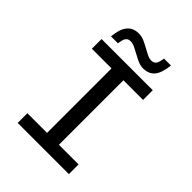

<svg xmlns="http://www.w3.org/2000/svg" viewBox="-233 -946 1066 1066"><g transform="rotate(45 300.0 -413.5)"><path d="M98.6 -658.7H500.5V-582.5H346.2V-76.2H500.5V0H98.6V-76.2H252.9V-582.5H98.6ZM376.5 -706.1Q356 -706.1 335.4 -715.1Q314.9 -724.1 295.4 -735.1Q275.9 -746.1 257.1 -755.1Q238.3 -764.2 221.2 -764.2Q209 -764.2 201.7 -759.5Q194.3 -754.9 189.5 -746.1Q184.6 -737.3 179.2 -706.1H125Q130.4 -752.9 141.8 -776.9Q153.3 -800.8 173.3 -814Q193.4 -827.1 224.1 -827.1Q245.6 -827.1 266.1 -818.1Q286.6 -809.1 306.2 -798.1Q325.7 -787.1 343.8 -778.1Q361.8 -769 377.9 -769Q396 -769 405.8 -780.5Q415.5 -792 420.4 -827.1H475.1Q467.3 -759.8 443.1 -732.9Q418.9 -706.1 376.5 -706.1Z"/></g></svg>

Font: Cousine
Style: Regular
Weight: 400
Monospace: yes
Designer: Steve Matteson
Foundry: Monotype Imaging Inc.
Version: Version 1.21